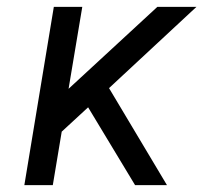

<svg xmlns="http://www.w3.org/2000/svg" viewBox="-20 -540 640 560"><path d="M374 0 237 -227 160 -156 134 0H51L137 -520H220L180 -281L439 -520H553L298 -283L467 0Z"/></svg>

Font: Iosevka Custom Oblique
Style: Regular
Weight: 400
Italic angle: -9°
Designer: Belleve Invis
Foundry: Belleve Invis
Version: Version 27.0.1